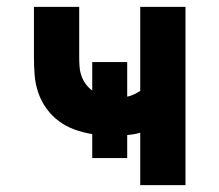

<svg xmlns="http://www.w3.org/2000/svg" viewBox="-20 -540 640 560"><path d="M389 0V-153Q380 -150 370 -148.5Q360 -147 351 -146V-79H249V-149Q223 -153 198 -162Q173 -171 152 -186.5Q131 -202 115.5 -223.5Q100 -245 91.5 -270Q83 -295 81 -321Q79 -347 79 -374V-520H211V-374Q211 -360 212 -346Q213 -332 217.5 -319Q222 -306 230 -295Q238 -284 249 -276V-359H351V-258Q361 -260 370.5 -264.5Q380 -269 389 -275V-520H521V0Z"/></svg>

Font: Iosevka Extrabold Extended
Style: Regular
Weight: 800
Width: 7
Monospace: yes
Designer: Belleve Invis
Foundry: Belleve Invis
Version: Version 32.5.0; ttfautohint (v1.8.4)